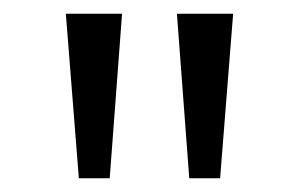

<svg xmlns="http://www.w3.org/2000/svg" viewBox="-20 -750 436 280"><path d="M256 -490 238 -730H320L301 -490ZM95 -490 76 -730H158L140 -490Z"/></svg>

Font: Fauna One
Style: Regular
Weight: 400
Designer: Eduardo Rodriguez Tunni
Foundry: Eduardo Rodriguez Tunni
Version: Version 2.001; ttfautohint (v1.8.4.7-5d5b);gftools[0.9.23]